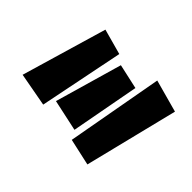

<svg xmlns="http://www.w3.org/2000/svg" viewBox="-160 -711 851 851"><g transform="rotate(-45 265.5 -285.5)"><path d="M52 -224 24 -98 464 11 506 -142ZM92 -247 124 -395 440 -304 414 -187ZM102 -582 73 -424 470 -344 503 -464Z"/></g></svg>

Font: Super Mario
Style: Regular
Weight: 400
Version: Version 1.0